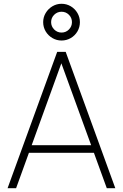

<svg xmlns="http://www.w3.org/2000/svg" viewBox="-20 -994 649 1014"><path d="M305 -780Q279 -780 256.8 -793Q234.5 -806 221.2 -828.2Q208 -850.5 208 -877Q208 -903 221.2 -925.2Q234.5 -947.5 256.8 -960.8Q279 -974 305 -974Q331.5 -974 353.8 -960.8Q376 -947.5 389 -925.2Q402 -903 402 -877Q402 -850.5 389 -828.2Q376 -806 353.8 -793Q331.5 -780 305 -780ZM305 -822Q328 -822 344 -838.2Q360 -854.5 360 -877Q360 -900 344 -916Q328 -932 305 -932Q282.5 -932 266.2 -916Q250 -900 250 -877Q250 -854.5 266.2 -838.2Q282.5 -822 305 -822ZM327 -720H282L20 0H65L319 -701H289L544 0H589ZM120 -187H488V-227H120Z"/></svg>

Font: Vela Sans GX ExtLt
Style: Regular
Weight: 200
Designer: Principal design: Mikhail Sharanda - project Manrope.
Design modification: Ravid Balaliev
Foundry: Mikhail Sharanda
Version: Version 1.001